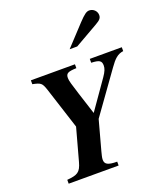

<svg xmlns="http://www.w3.org/2000/svg" viewBox="-168 -1057 994 1167"><g transform="rotate(-20 329.5 -473.5)"><path d="M659 -669H452V-644C505 -642 518 -633 518 -602C518 -584 511 -565 490 -535L362 -352L316 -495C295 -561 287 -587 287 -605C287 -635 301 -642 356 -644V-669H71V-644C123 -633 130 -629 146 -581L233 -311L176 -103C159 -40 138 -31 72 -25V0H395V-25C333 -25 316 -38 316 -66C316 -80 321 -97 326 -117L378 -308L567 -572C599 -617 621 -639 659 -644ZM357 -766H406L558 -853C588 -870 597 -881 597 -900C597 -926 575 -947 549 -947C531 -947 515 -935 479 -897Z"/></g></svg>

Font: XITS
Style: Bold Italic
Weight: 700
Italic angle: -16.33°
Designer: MicroPress Inc., with final additions and corrections provided by Coen Hoffman, Elsevier (retired)
Version: Version 1.105